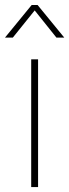

<svg xmlns="http://www.w3.org/2000/svg" viewBox="-66 -756 280 776"><path d="M87.9 0H60.1V-516.1H87.9ZM193.8 -604H162.1L74.2 -713.9L-14.2 -604H-45.9L62 -735.8H85.9Z"/></svg>

Font: Creato Display Thin
Style: Regular
Weight: 265
Version: Version 1.000